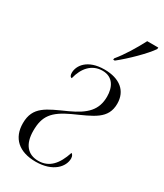

<svg xmlns="http://www.w3.org/2000/svg" viewBox="-194 -843 794 930"><g transform="rotate(30 203.0 -378.0)"><path d="M247 -614 246 -606H255C307 -647 378 -717 405 -757L406 -766H344C317 -714 282 -656 247 -614ZM167 10C265 10 309 -44 309 -89C309 -104 302 -112 297 -114C273 -40 236 0 176 0C118 0 83 -39 83 -115C83 -197 113 -235 203 -277C302 -322 370 -345 370 -431C370 -502 320 -544 234 -544C140 -544 104 -492 104 -451C104 -438 108 -429 117 -428C132 -491 170 -534 229 -534C288 -534 310 -487 310 -436C310 -361 269 -321 184 -282C85 -237 21 -215 21 -121C21 -38 74 10 167 10Z"/></g></svg>

Font: Noto Serif Display Condensed Light
Style: Italic
Weight: 300
Width: 3
Italic angle: -12°
Designer: Monotype Design Team
Foundry: Monotype Imaging Inc.
Version: Version 2.009